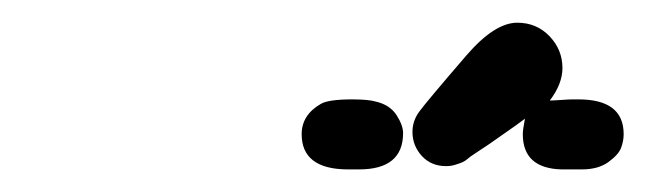

<svg xmlns="http://www.w3.org/2000/svg" viewBox="-20 -630 572 170"><path d="M247.1 -511.2Q247.1 -528.3 264.2 -538.1Q271 -542 292 -542Q306.2 -542 313 -540Q325.2 -537.1 331.1 -528.1Q336.9 -519 336.9 -512.2Q336.9 -480 297.9 -480H287.1Q247.1 -480.5 247.1 -511.2ZM345.2 -513.2Q345.2 -522.9 351.1 -531Q356.9 -539.1 393.1 -581.1Q418 -609.9 438 -609.9Q455.1 -609.9 466.6 -597.9Q478 -585.9 478 -569.8Q478 -555.7 466.8 -541Q469.7 -541 476.8 -541.5Q483.9 -542 486.8 -542H492.2Q532.2 -542 532.2 -511.2Q532.2 -505.4 530 -499.3Q527.8 -493.2 518.8 -486.6Q509.8 -480 495.1 -480H477.1Q442.9 -481 442.9 -511.2Q442.9 -515.1 444.8 -524.9Q437 -519 427.5 -512.5Q418 -505.9 413.1 -502.4Q408.2 -499 402.1 -495.1Q396 -491.2 393.6 -489Q391.1 -486.8 387 -485.4Q382.8 -483.9 380.4 -483.4Q377.9 -482.9 375 -482.9Q361.8 -482.9 353.5 -491.9Q345.2 -501 345.2 -513.2Z"/></svg>

Font: CMU Typewriter Text
Style: BoldItalic
Weight: 700
Italic angle: -14.04°
Version: Version 0.7.0